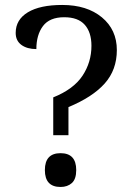

<svg xmlns="http://www.w3.org/2000/svg" viewBox="-20 -744 540 771"><path d="M193.8 -353Q275.4 -385.7 311.3 -439.9Q347.2 -494.1 347.2 -560.1Q347.2 -614.3 320.3 -644.5Q293.5 -674.8 237.8 -674.8Q179.2 -674.8 152.6 -639.4Q126 -604 126 -546.9Q88.9 -546.9 65.9 -563.7Q43 -580.6 43 -611.8Q43 -665 91.8 -694.6Q140.6 -724.1 230 -724.1Q329.1 -724.1 389.2 -674.3Q449.2 -624.5 449.2 -543Q449.2 -463.4 400.4 -408.7Q351.6 -354 254.9 -314V-201.2H193.8ZM160.2 -61Q160.2 -128.9 223.1 -128.9Q286.1 -128.9 286.1 -61Q286.1 -24.9 268.6 -9Q251 6.8 223.1 6.8Q160.2 6.8 160.2 -61Z"/></svg>

Font: Noto Serif Tamil
Style: Regular
Weight: 400
Designer: Indian Type Foundry
Foundry: Monotype Imaging Inc.
Version: Version 1.01